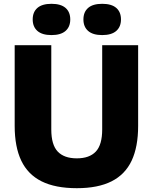

<svg xmlns="http://www.w3.org/2000/svg" viewBox="-20 -977 802 1007"><path d="M383 10Q270 10 198 -26Q126 -62 91.5 -134.5Q57 -207 57 -316.5V-740H249V-298Q249 -217.5 282.8 -182Q316.5 -146.5 383 -146.5Q449 -146.5 482.5 -182Q516 -217.5 516 -298V-740H704.5V-316.5Q704.5 -207 670.5 -134.5Q636.5 -62 565.2 -26Q494 10 383 10ZM516 -793Q467 -793 442.2 -814.8Q417.5 -836.5 417.5 -875Q417.5 -914 442.2 -935.5Q467 -957 516 -957Q565 -957 589.8 -935.5Q614.5 -914 614.5 -875Q614.5 -836.5 589.8 -814.8Q565 -793 516 -793ZM250 -793Q201 -793 176.2 -814.8Q151.5 -836.5 151.5 -875Q151.5 -914 176.2 -935.5Q201 -957 250 -957Q299 -957 323.8 -935.5Q348.5 -914 348.5 -875Q348.5 -836.5 323.8 -814.8Q299 -793 250 -793Z"/></svg>

Font: Encode Sans SC ExtraBold
Style: Regular
Weight: 800
Version: Version 3.002